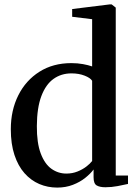

<svg xmlns="http://www.w3.org/2000/svg" viewBox="-20 -839 618 870"><path d="M239 11Q196 11 158 -5.2Q120 -21.5 91 -54.2Q62 -87 45.5 -136.8Q29 -186.5 29 -253.5Q29 -339.5 63 -407.2Q97 -475 158.8 -514Q220.5 -553 303.5 -553Q331.5 -553 356 -548.5Q380.5 -544 397.5 -538V-752L307 -763V-798L476.5 -819H486L504.5 -804.5V-43.5H560V-5.5Q541 -1 513.2 4.2Q485.5 9.5 457.5 9.5Q432 9.5 418 1.2Q404 -7 404 -36V-71Q390 -52 366.2 -33Q342.5 -14 310.2 -1.5Q278 11 239 11ZM280.5 -52.5Q308 -52.5 331 -61.8Q354 -71 371.2 -84.2Q388.5 -97.5 397.5 -109.5V-473Q389.5 -486 363.5 -496.2Q337.5 -506.5 304 -506.5Q257.5 -506.5 222.5 -481.5Q187.5 -456.5 167.5 -403.8Q147.5 -351 147 -268Q146.5 -191.5 164.5 -143.8Q182.5 -96 213 -74.2Q243.5 -52.5 280.5 -52.5Z"/></svg>

Font: Merriweather 60pt Medium
Style: Regular
Weight: 500
Version: Version 2.100